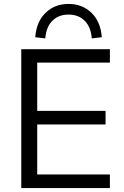

<svg xmlns="http://www.w3.org/2000/svg" viewBox="-20 -955 628 975"><path d="M88 0ZM88 0V-705H538V-637H169V-392H516V-323H169V-69H538V0ZM210 -760 159 -766Q165 -845 211.5 -890Q258 -935 328 -935Q398 -935 444.5 -890Q491 -845 497 -766L446 -760Q442 -817 410.5 -849Q379 -881 328 -881Q277 -881 245.5 -849Q214 -817 210 -760Z"/></svg>

Font: Winston
Style: Regular
Weight: 400
Designer: Original fonts by Vernon Adams / Changes by Cristiano Sobral
Foundry: Original fonts by Vernon Adams / Changes by Cristiano Sobral
Version: Version 2.503;July 17, 2020;FontCreator 13.0.0.2655 64-bit